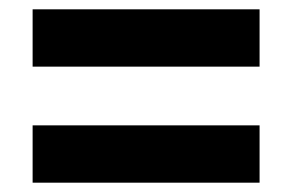

<svg xmlns="http://www.w3.org/2000/svg" viewBox="-20 -558 627 412"><path d="M50 -538H537V-415H50ZM50 -289H537V-166H50Z"/></svg>

Font: Montserrat Alternates
Style: Bold
Weight: 700
Version: Version 2.001